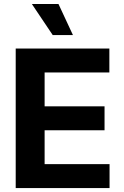

<svg xmlns="http://www.w3.org/2000/svg" viewBox="-20 -953 629 973"><path d="M59.6 -707H534.2V-585.9H206.1V-414.1H509.8V-293H206.1V-121.1H535.2V0H59.6ZM141.6 -932.6H276.4L349.6 -775.4H247.1Z"/></svg>

Font: Pretendard
Style: Bold
Weight: 700
Designer: Base glyphs from Inter by Rasmus Andersson; Hangeul glyphs from Noto Sans CJK(Source Han Sans) by Jang Soo-young and Kan
Foundry: Kil Hyung-jin
Version: Version 1.309